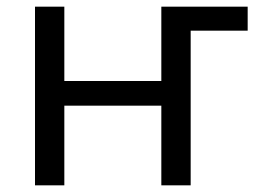

<svg xmlns="http://www.w3.org/2000/svg" viewBox="-20 -556 778 576"><path d="M85 0V-536H173V-313H464V-536H723V-464H552V0H464V-239H173V0Z"/></svg>

Font: Noto IKEA Arabic
Style: Regular
Weight: 400
Designer: Monotype Design Team
Foundry: Monotype Imaging Inc.
Version: Version 1.200